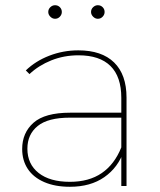

<svg xmlns="http://www.w3.org/2000/svg" viewBox="-20 -713 614 736"><path d="M445 -123V-140V-338Q445 -419 403.5 -460Q362 -501 281 -501Q225 -501 176.5 -481.5Q128 -462 93 -429L79 -443Q116 -479 169 -499.5Q222 -520 280 -520Q370 -520 417.5 -473.5Q465 -427 465 -339V0H445ZM65 -142Q65 -204 108.5 -242.5Q152 -281 249 -281H456V-262H248Q164 -262 124.5 -230Q85 -198 85 -143Q85 -84 128 -50Q171 -16 248 -16Q321 -16 370 -49.5Q419 -83 445 -148L455 -135Q433 -71 380 -34Q327 3 248 3Q191 3 149.5 -15Q108 -33 86.5 -65.5Q65 -98 65 -142ZM329 -667Q329 -678 337 -685.5Q345 -693 355 -693Q366 -693 373.5 -685.5Q381 -678 381 -667Q381 -657 373.5 -649Q366 -641 355 -641Q345 -641 337 -649Q329 -657 329 -667ZM165 -667Q165 -678 173 -685.5Q181 -693 191 -693Q202 -693 209.5 -685.5Q217 -678 217 -667Q217 -657 209.5 -649Q202 -641 191 -641Q181 -641 173 -649Q165 -657 165 -667Z"/></svg>

Font: iiserrat Thin
Style: Regular
Weight: 100
Designer: Akira Ohta
Foundry: Akira Ohta
Version: Version 1.200;Glyphs 3.3.1 (3343)